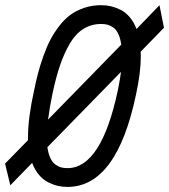

<svg xmlns="http://www.w3.org/2000/svg" viewBox="-49 -716 659 748"><path d="M422.4 -436 135.7 -142.6Q139.2 -116.7 147.5 -99.6Q155.8 -82.5 167.5 -74.5Q179.2 -66.4 189.9 -63.7Q200.7 -61 213.9 -61Q345.7 -61 410.2 -364.7Q419.9 -413.6 422.4 -436ZM345.2 -622.6Q306.6 -622.6 276.1 -603.5Q245.6 -584.5 223.4 -546.9Q201.2 -509.3 185.1 -462.2Q168.9 -415 155.3 -350.1Q145 -301.8 138.2 -250L423.3 -542Q419.9 -567.4 411.6 -584.5Q403.3 -601.6 391.6 -609.4Q379.9 -617.2 369.1 -619.9Q358.4 -622.6 345.2 -622.6ZM-29.3 -78.6 60.1 -169.9V-181.6Q60.1 -256.8 84 -364.7Q91.3 -400.9 99.4 -431.4Q107.4 -461.9 119.9 -497.1Q132.3 -532.2 146.5 -559.6Q160.6 -586.9 180.7 -613.3Q200.7 -639.6 224.1 -657.2Q247.6 -674.8 278.6 -685.3Q309.6 -695.8 345.2 -695.8Q364.7 -695.8 382.8 -691.7Q400.9 -687.5 420.4 -678Q439.9 -668.5 456.3 -649.2Q472.7 -629.9 482.9 -603L572.3 -695.8L589.8 -607.9L499 -514.6Q499 -511.7 499.3 -505.4Q499.5 -499 499.5 -495.1Q499.5 -434.6 481.4 -350.1Q406.2 12.2 213.9 12.2Q194.3 12.2 176.3 8.1Q158.2 3.9 138.7 -5.9Q119.1 -15.6 102.8 -34.9Q86.4 -54.2 76.2 -81.5L-8.8 5.9Z"/></svg>

Font: Anka/Coder Condensed
Style: Italic
Weight: 400
Width: 4
Italic angle: -12°
Monospace: yes
Version: Version 001.100